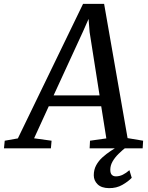

<svg xmlns="http://www.w3.org/2000/svg" viewBox="-86 -768 766 994"><path d="M-65.5 0 -61.5 -39.5 6.5 -51.5 344 -748H453L574.5 -53L655 -39.5L652.5 0H378L380 -39.5L464.5 -51.5L438 -218H166.5L90.5 -52L181 -39.5L177.5 0ZM191.5 -274H429.5L378 -601.5L372.5 -670L344.5 -606.5ZM478 206Q439 205.5 419.2 186Q399.5 166.5 399.5 139.5Q399.5 110.5 412 87.5Q424.5 64.5 444.5 46.5Q464.5 28.5 487.2 13.5Q510 -1.5 531 -13.5L554 -25L569 -7.5Q547 9.5 527.8 28.5Q508.5 47.5 496.8 68Q485 88.5 485 111Q485 129 492.8 137Q500.5 145 514 145Q532.5 145 549.8 136.5Q567 128 584 113L596 152.5Q577.5 172 547.2 189.2Q517 206.5 478 206Z"/></svg>

Font: Merriweather 20pt
Style: Italic
Weight: 400
Italic angle: -7.8°
Version: Version 2.101